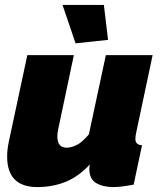

<svg xmlns="http://www.w3.org/2000/svg" viewBox="-20 -750 658 780"><path d="M132 10Q9 10 9 -114Q9 -129 11 -145.5Q13 -162 17 -180L91 -526H280L216 -223Q213 -208 213 -196Q213 -150 251 -150Q268 -150 290 -160Q312 -170 341 -204L410 -526H600L533 -210Q530 -195 530 -186Q530 -161 557 -160L523 0Q497 5 476.5 7.5Q456 10 441 10Q398 10 370.5 -6.5Q343 -23 343 -63Q343 -68 343.5 -72.5Q344 -77 345 -82Q300 -33 247 -11.5Q194 10 132 10ZM234 -730H402L419 -588L287 -574Z"/></svg>

Font: Raleway Black
Style: Italic
Weight: 900
Italic angle: -12°
Designer: Matt McInerney, Pablo Impallari, Rodrigo Fuenzalida
Foundry: Matt McInerney, Pablo Impallari, Rodrigo Fuenzalida
Version: Version 4.101;RELEASE